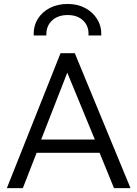

<svg xmlns="http://www.w3.org/2000/svg" viewBox="-20 -976 712 996"><path d="M15.5 0 294 -700H368L657 0H571.5L496.5 -183.5H170L98.5 0ZM193.5 -252H472L329 -599ZM155 -792Q153 -840.5 175.8 -877.5Q198.5 -914.5 239 -935Q279.5 -955.5 331 -955.5Q382.5 -955.5 422.2 -934.2Q462 -913 484.5 -876Q507 -839 505.5 -792H439Q442 -839.5 412 -868.8Q382 -898 331 -898Q280 -898 249.2 -868.8Q218.5 -839.5 220.5 -792Z"/></svg>

Font: Geologica Roman ExtraLight
Style: Regular
Weight: 250
Designer: Sindre Bremnes, Frode Helland
Foundry: Monokrom Skriftforlag AS
Version: Version 1.010;gftools[0.9.28]